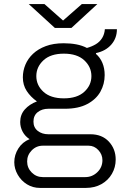

<svg xmlns="http://www.w3.org/2000/svg" viewBox="-20 -733 611 941"><path d="M176 188Q141 188 112.5 170.5Q84 153 67 123.5Q50 94 50 62Q50 26 70 -5.5Q90 -37 125 -51Q103 -65 91 -87.5Q79 -110 79 -135Q79 -171 101.5 -196.5Q124 -222 161 -236Q130 -258 111 -287Q92 -316 92 -354Q92 -386 104.5 -416Q117 -446 142 -469.5Q167 -493 204.5 -507Q242 -521 292 -521Q326 -521 354.5 -515.5Q383 -510 406 -498Q431 -505 450 -516.5Q469 -528 480.5 -546.5Q492 -565 494 -590H553Q553 -546 525.5 -514.5Q498 -483 451 -473L450 -469Q471 -451 482 -424.5Q493 -398 493 -365Q493 -321 472 -283.5Q451 -246 407.5 -223Q364 -200 298 -200H217Q186 -200 165 -183.5Q144 -167 144 -137Q144 -108 165 -91.5Q186 -75 217 -75H423Q480 -75 513.5 -39Q547 -3 547 49Q547 87 528.5 119Q510 151 477 169.5Q444 188 401 188ZM190 135H398Q432 135 457 111Q482 87 482 52Q482 24 462 2.5Q442 -19 414 -19H190Q158 -19 135.5 4Q113 27 113 58Q113 90 135.5 112.5Q158 135 190 135ZM293 -251Q358 -251 393 -283Q428 -315 428 -360Q428 -405 393 -437.5Q358 -470 293 -470Q228 -470 193 -437.5Q158 -405 158 -360Q158 -315 193 -283Q228 -251 293 -251ZM249 -596 121 -713H198L303 -620H275L381 -713H457L330 -596Z"/></svg>

Font: Chivo Medium ExtraLight
Style: Regular
Weight: 250
Version: Version 2.002